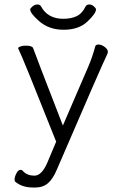

<svg xmlns="http://www.w3.org/2000/svg" viewBox="-20 -679 540 858"><path d="M151 -588Q115 -620 115 -637Q115 -642 125.5 -650.5Q136 -659 147 -659Q158 -659 163 -651Q193 -595 263 -595Q297 -595 322 -606.5Q347 -618 363 -651Q368 -659 379 -659Q390 -659 399.5 -650.5Q409 -642 409 -637Q409 -619 370.5 -582.5Q332 -546 264 -546Q196 -546 151 -588ZM128 159Q79 159 48 133Q45 128 45 124Q45 112 53 96Q61 80 72 80Q79 80 83 86Q102 106 134 106Q166 106 191 49L231 -46Q81 -424 62 -461L61 -464Q62 -468 71.5 -471.5Q81 -475 95 -475Q124 -475 128 -464Q139 -432 261 -118L374 -380Q393 -424 406 -473Q409 -480 421 -480Q433 -480 447.5 -469.5Q462 -459 462 -447Q462 -443 459 -436Q439 -397 234 79Q217 120 194.5 139.5Q172 159 137 159Z"/></svg>

Font: Moon Stars Kai T HW Light
Style: Regular
Weight: 300
Designer: GuiWonder
Version: Version 1.101